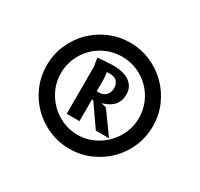

<svg xmlns="http://www.w3.org/2000/svg" viewBox="-108 -891 766 737"><g transform="rotate(30 275.0 -523.0)"><path d="M275 -758.5Q323.5 -758.5 366.2 -740Q409 -721.5 441 -689.5Q473 -657.5 491.5 -614.8Q510 -572 510 -523.5Q510 -474.5 491.5 -431.8Q473 -389 441 -357.2Q409 -325.5 366.2 -307Q323.5 -288.5 275 -288.5Q226.5 -288.5 183.8 -307Q141 -325.5 109 -357.2Q77 -389 58.5 -431.8Q40 -474.5 40 -523.5Q40 -572 58.5 -614.8Q77 -657.5 109 -689.5Q141 -721.5 183.8 -740Q226.5 -758.5 275 -758.5ZM275 -350.5Q310 -350.5 341.2 -364.2Q372.5 -378 396.2 -401.5Q420 -425 434 -456.5Q448 -488 448 -523.5Q448 -559.5 434.5 -591Q421 -622.5 397.5 -646Q374 -669.5 342.5 -683Q311 -696.5 275 -696.5Q239 -696.5 207.5 -683Q176 -669.5 152.5 -646Q129 -622.5 115.5 -591Q102 -559.5 102 -523.5Q102 -488.5 115.8 -457.2Q129.5 -426 153 -402.2Q176.5 -378.5 208 -364.5Q239.5 -350.5 275 -350.5ZM263.5 -493.5Q261.5 -495.5 259.2 -496Q257 -496.5 256 -496.5V-400H199.5V-609L193.5 -645.5Q200.5 -646 209.8 -647Q219 -648 228.5 -648.5Q238 -649 247 -649.5Q256 -650 263 -650Q285 -650 303 -645.5Q321 -641 333.8 -632Q346.5 -623 353.8 -609.8Q361 -596.5 361 -579Q361 -561 355.5 -548.2Q350 -535.5 341 -526.5Q332 -517.5 320 -511.8Q308 -506 295 -502L317.5 -496.5L387 -400H328.5ZM256 -587V-532.5H266Q277 -532.5 284.8 -536.2Q292.5 -540 297.8 -546Q303 -552 305.5 -559.8Q308 -567.5 308 -576.5Q308 -588 304.2 -595.5Q300.5 -603 294.8 -607.8Q289 -612.5 281.5 -614.2Q274 -616 266.5 -616H255.5Q254.5 -616 253 -615.5Z"/></g></svg>

Font: B612
Style: Bold
Weight: 700
Designer: Nicolas Chauveau, Thomas Paillot, Jonathan Favre-Lamarine, Jean-Luc Vinot
Foundry: AIRBUS
Version: Version 1.008